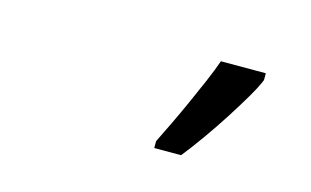

<svg xmlns="http://www.w3.org/2000/svg" viewBox="-41 -896 616 380"><g transform="rotate(15 266.5 -706.0)"><path d="M291 -620Q300 -638 311.5 -662Q323 -686 334.5 -711.5Q346 -737 356.5 -761.5Q367 -786 374 -806H466V-792Q460 -777 446.5 -754Q433 -731 416 -704.5Q399 -678 380.5 -652Q362 -626 346 -606H291Z"/></g></svg>

Font: Noto Sans Display
Style: Italic
Weight: 400
Italic angle: -12°
Designer: Monotype Design Team
Foundry: Monotype Imaging Inc.
Version: Version 2.003